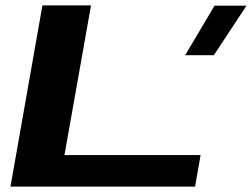

<svg xmlns="http://www.w3.org/2000/svg" viewBox="-20 -695 938 715"><path d="M19 0 138 -675H319L220 -117.5H727L706.5 0ZM669.5 -489.5 779 -674H898L776.5 -489.5Z"/></svg>

Font: Anybody UltraExpanded SemiBold
Style: Italic
Weight: 600
Width: 9
Italic angle: -10°
Designer: Tyler Finck
Foundry: Etcetera Type Company
Version: Version 1.010; ttfautohint (v1.8.3) -l 8 -r 50 -G 200 -x 14 